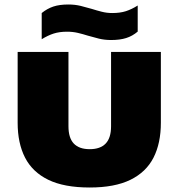

<svg xmlns="http://www.w3.org/2000/svg" viewBox="-20 -826 794 854"><path d="M379 8Q265.5 8 195 -26.2Q124.5 -60.5 91.5 -124.8Q58.5 -189 58.5 -280V-595H284.5V-264.5Q284.5 -212.5 308.2 -187.5Q332 -162.5 379 -162.5Q426 -162.5 450 -187.5Q474 -212.5 474 -264.5V-595H695.5V-280Q695.5 -189 662.8 -124.8Q630 -60.5 560 -26.2Q490 8 379 8ZM474.5 -648Q445 -648 419.8 -654.2Q394.5 -660.5 370.5 -667.5Q348.5 -674.5 326 -679.8Q303.5 -685 278.5 -685Q244.5 -685 218.8 -676.8Q193 -668.5 165.5 -651.5V-768Q189.5 -787.5 217 -796.8Q244.5 -806 283.5 -806Q313.5 -806 338.8 -799.8Q364 -793.5 388 -786.5Q410 -779.5 432.5 -773.8Q455 -768 479.5 -768Q514 -768 539.8 -776.2Q565.5 -784.5 592.5 -801.5V-685.5Q569 -665.5 541.2 -656.8Q513.5 -648 474.5 -648Z"/></svg>

Font: Encode Sans SC SemiExpanded Black
Style: Regular
Weight: 900
Width: 6
Designer: Multiple Designers
Foundry: Impallari Type
Version: Version 3.002